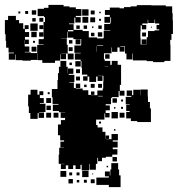

<svg xmlns="http://www.w3.org/2000/svg" viewBox="-27 -742 729 785"><path d="M679 -659H680V-603H674V-579H669V-559H670V-493H645V-488H599V-492H573V-495H516V-523H514V-499H490V-523H484V-553H465V-551H482V-531H462V-548H453V-530H431V-548H429V-524H398V-500H401V-493H424V-477H430V-493H454V-477H468V-395H463V-371H482V-351H462V-370H458V-345H431V-342H427V-316H405V-311H422V-291H405V-280H421V-262H403V-278H400V-253H366V-231H372V-221H392V-203H404V-175H405V-188H419V-174H406V-173H429V-194H455V-168H434V-163H454V-139H434V-132H453V-110H432V-101H406V-97H390V-83H374V-97H371V-72H365V-48H339V-72H337V-46H307V-68H302V-51H282V-66H272V-51H252V-66H242V-51H222V-71H237V-72H213V-110H215V-138H235V-139H220V-163H235V-168H219V-189H210V-233H222V-251H239V-260H221V-282H240V-283H214V-288H189V-314H212V-317H188V-344H185V-378H208V-415H210V-443H214V-469H220V-493H244V-469H250V-443H251V-462H273V-440H254V-436H277V-406H256V-404H275V-382H283V-380H311V-373H334V-354H345V-353H371V-372H393V-380H395V-408H396V-432H374V-431H392V-411H372V-429H366V-407H338V-429H331V-412H313V-430H330V-437H308V-465H306V-492H303V-498H279V-524H303V-526H277V-556H304V-559H305V-582H273V-588H249V-612H247V-586H223V-585H246V-559H250V-523H223V-522H243V-500H221V-520H219V-494H198V-485H146V-496H127V-524H126V-497H99V-494H65V-496H37V-519H35V-498H9V-524H30V-527H8V-547H-2V-575H-4V-602H-7V-660H6V-677H38V-660H51V-647H68V-624H74V-639H90V-623H75V-611H92V-591H75V-580H91V-562H74V-552H93V-530H74V-528H99V-525H125V-558H151V-560H131V-582H152V-610H151V-652H157V-672H153V-676H127V-706H153V-710H171V-722H233V-716H257V-712H283V-705H306V-677H283V-672H303V-650H281V-670H277V-646H255V-643H274V-620H311V-615H336V-589H370V-585H396V-587H397V-616H424V-618H399V-644H424V-649H427V-671H424V-649H400V-673H422V-681H402V-701H422V-711H462V-708H480V-713H507V-716H532V-721H592V-720H651V-716H677V-688H679ZM309 -704H335V-678H309ZM103 -700H121V-682H103ZM344 -699H360V-683H344ZM76 -697H88V-685H76ZM48 -695H56V-687H48ZM379 -694H385V-688H379ZM310 -673H334V-649H310ZM342 -671H362V-651H342ZM134 -669H150V-653H134ZM119 -668V-654H105V-668ZM378 -665H386V-657H378ZM624 -640V-646H607V-662H605V-648H579V-661H577V-646H555V-640H571V-622H553V-638H548V-615H547V-587H548V-560H572V-561H573V-590H578V-615H605V-618H624V-622H613V-640ZM97 -646H127V-616H97ZM150 -623H134V-639H150ZM299 -638V-624H285V-638ZM329 -638V-624H315V-638ZM375 -638H389V-624H375ZM349 -628V-634H355V-628ZM594 -629H590V-633H594ZM251 -619V-614H273V-619ZM101 -612H123V-590H101ZM151 -592H133V-610H151ZM373 -610H391V-592H373ZM570 -593H554V-609H570ZM359 -594H345V-608H359ZM282 -561V-581H302V-561ZM552 -561V-581H572V-561ZM73 -578H72V-563H73ZM255 -564V-578H269V-564ZM108 -567V-575H116V-567ZM395 -555V-557H370V-555ZM367 -531H368V-553H367ZM122 -531H102V-551H122ZM270 -533H254V-549H270ZM274 -523V-499H250V-523ZM421 -520V-502H403V-520ZM303 -470H281V-492H303ZM257 -476V-486H267V-476ZM401 -469V-468H416V-469ZM284 -459H300V-443H284ZM300 -413H284V-429H300ZM283 -400H301V-382H283ZM344 -399H360V-383H344ZM374 -383V-399H390V-383ZM317 -386V-396H327V-386ZM578 -325H586V-299H590V-243H534V-247H508V-258H489V-284H503V-288H489V-314H503V-316H487V-346H510V-350H491V-372H513V-353H518V-375H546V-353H547V-376H577V-347H578ZM152 -321H136V-318H159V-284H133V-282H153V-260H131V-280H127V-256H97V-280H91V-307H88V-355H98V-375H126V-355H134V-369H150V-353H136V-341H152ZM345 -368H359V-354H345ZM168 -357V-365H176V-357ZM374 -348H393V-350H374ZM182 -321H162V-341H182ZM433 -340H451V-322H433ZM468 -335H476V-327H468ZM163 -292V-310H181V-292ZM476 -297H468V-305H476ZM445 -304V-298H439V-304ZM429 -284H455V-258H429ZM182 -261H162V-281H182ZM192 -281H212V-261H192ZM482 -261H462V-281H482ZM386 -245V-237H378V-245ZM445 -214V-208H439V-214ZM433 -82V-100H451V-82ZM456 -49H460V-25H466V23H418V14H367V-16H418V-21H402V-41H422V-25H424V-49H428V-75H456ZM409 -58V-64H415V-58ZM335 -18H309V-44H335ZM244 -19H220V-43H244ZM256 -25V-37H268V-25ZM298 -25H286V-37H298ZM350 -29V-33H354V-29ZM271 8H253V-10H271ZM360 7H344V-9H360ZM328 5H316V-7H328ZM297 4H287V-6H297Z"/></svg>

Font: Rubik-Storm
Style: Regular
Weight: 400
Designer: NaN (generative design), Hubert & Fischer (Rubik source font outlines)
Foundry: NaN, Hubert & Fischer
Version: Version 1.000